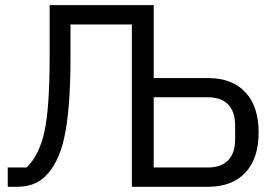

<svg xmlns="http://www.w3.org/2000/svg" viewBox="-20 -718 1054 738"><path d="M9.8 -74.2V0H45.9Q113.8 0 154.8 -41Q205.1 -91.3 226.1 -185.1Q251 -294.4 251 -499V-624H486.8V0H778.8Q872.6 0 923.3 -54.7Q974.1 -109.4 974.1 -209Q974.1 -308.6 923.3 -363.3Q872.6 -418 778.8 -418H570.8V-698.2H170.9V-504.9Q170.9 -297.9 149.9 -208Q128.9 -118.2 82 -74.2ZM778.8 -74.2H570.8V-344.2H778.8Q829.6 -344.2 856.7 -316.7Q883.8 -289.1 883.8 -234.9V-183.1Q883.8 -128.9 856.7 -101.6Q829.6 -74.2 778.8 -74.2Z"/></svg>

Font: Plexus Sans
Style: Regular
Weight: 400
Version: Version 2.001;PS 002.001;hotconv 1.0.70;makeotf.lib2.5.58329